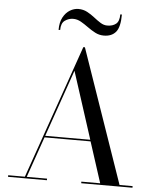

<svg xmlns="http://www.w3.org/2000/svg" viewBox="-63 -1029 876 1082"><g transform="rotate(5 375.0 -488.5)"><path d="M312 -919Q287 -919 265.5 -904Q244 -889 244 -850H235Q235 -892.5 250.2 -920.8Q265.5 -949 288.8 -963Q312 -977 336.5 -977Q364 -977 386.5 -965Q409 -953 428.5 -937.5Q448 -922 467 -910Q486 -898 506 -898Q536.5 -898 555.2 -913Q574 -928 574 -967H583Q583 -896 559.5 -868Q536 -840 491.5 -840Q465 -840 442.2 -852Q419.5 -864 398.2 -879.5Q377 -895 356 -907Q335 -919 312 -919ZM23.5 -9H118L382.5 -765H391.5L653.5 -9H727.5V0H437.5V-9H544L469.5 -239.5H209L128.5 -9H243.5V0H23.5ZM344.5 -628 212 -248.5H467Z"/></g></svg>

Font: Bodoni* 24pt
Style: Regular
Weight: 400
Version: Version 2.3